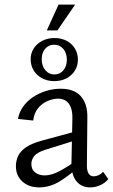

<svg xmlns="http://www.w3.org/2000/svg" viewBox="-20 -807 490 833"><path d="M371 6Q333 6 311 -21.5Q289 -49 290 -101L294 -290Q295 -321 287.5 -340.5Q280 -360 266 -369.5Q252 -379 232 -379Q211 -379 187 -369Q163 -359 145.5 -338Q128 -317 124 -284L58 -291Q63 -320 80 -344Q97 -368 123 -385.5Q149 -403 180 -412.5Q211 -422 243 -422Q303 -422 331.5 -388.5Q360 -355 359 -298L357 -88Q357 -66 364.5 -54Q372 -42 386 -42Q397 -42 408 -47Q419 -52 427 -62L450 -30Q437 -14 416 -4Q395 6 371 6ZM150 6Q105 6 77 -19.5Q49 -45 49 -86Q49 -110 59 -131Q69 -152 93.5 -168.5Q118 -185 162 -197L328 -242L333 -206L179 -158Q141 -146 128.5 -130Q116 -114 116 -96Q116 -71 133 -58.5Q150 -46 174 -46Q204 -46 240 -65.5Q276 -85 320 -116L331 -92Q288 -51 243 -22.5Q198 6 150 6ZM215 -455Q186 -455 162.5 -467.5Q139 -480 126 -501.5Q113 -523 113 -550Q113 -576 126.5 -597Q140 -618 163.5 -630Q187 -642 216 -642Q246 -642 269 -630Q292 -618 305 -596.5Q318 -575 318 -548Q318 -521 304.5 -500Q291 -479 268 -467Q245 -455 215 -455ZM216 -484Q240 -484 255 -502Q270 -520 270 -548Q270 -577 254.5 -595Q239 -613 215 -613Q192 -613 176.5 -596Q161 -579 161 -550Q161 -521 176.5 -502.5Q192 -484 216 -484ZM183 -675 234 -787H306L229 -675Z"/></svg>

Font: Ysabeau Office
Style: Regular
Weight: 400
Designer: Christian Thalmann (Catharsis Fonts)
Version: Version 2.001;gftools[0.9.30]; featfreeze: tnum,lnum,ss02